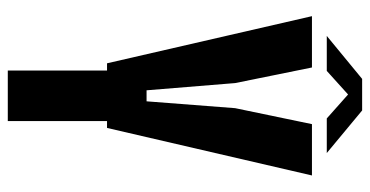

<svg xmlns="http://www.w3.org/2000/svg" viewBox="-254 -718 972 505"><g transform="rotate(90 232.5 -466.0)"><path d="M166 0V-261H147L23 -800H158L199 -598L218 -365H247L265 -598L307 -800H442L317 -261H299V0ZM75 -839 188 -932H271L383 -839H292L229 -895L167 -839Z"/></g></svg>

Font: Big Shoulders Text ExtraBold
Style: Regular
Weight: 800
Designer: Patric King
Foundry: XO Type Co
Version: Version 1.000; ttfautohint (v1.8.2)